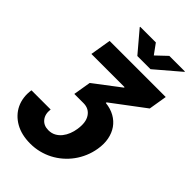

<svg xmlns="http://www.w3.org/2000/svg" viewBox="-348 -1074 1406 1406"><g transform="rotate(45 354.5 -371.5)"><path d="M-8.5 -66.8H190.3Q183.6 -13.1 210.6 19.9Q237.2 52.6 285.5 52.6Q317.8 52.6 342.9 38.9Q367.9 25.2 385.7 2.8Q403.4 -19.5 414.4 -47.6Q425.4 -75.6 429.7 -104.4Q435.7 -143.1 431.8 -173.3Q427.9 -203.5 413 -225.9Q383.9 -269.9 327.4 -269.9H232.2L255 -406.2L456.7 -559.7L457.4 -565.3H113.6L140.6 -727.3H721.6L698.2 -585.2L443.2 -393.5L441.8 -386.4Q495.7 -380.7 536.6 -357.8Q577.4 -334.9 603 -298.3Q628.6 -261.7 638 -213.2Q647.4 -164.8 637.8 -108Q630 -61.1 612 -18.8Q594.1 23.4 567.8 59.3Q541.5 95.2 507.8 124.3Q474.1 153.4 435 173.7Q396 193.9 352.1 204.9Q308.2 215.9 261.4 215.9Q170.1 215.9 105.8 179.3Q73.5 160.9 49.4 135.5Q25.2 110.1 10.3 78.8Q-4.6 47.6 -9.6 10.8Q-14.6 -25.9 -8.5 -66.8ZM225.1 -954.5 225.9 -958.8H387.8L444.6 -880.7L527 -958.8H688.9L688.2 -954.5L498.6 -792.6H362.2Z"/></g></svg>

Font: Inter P Black
Style: Italic
Weight: 900
Italic angle: -9.40001°
Designer: Rasmus Andersson
Foundry: rsms
Version: Version 3.018;git-588b23468